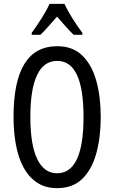

<svg xmlns="http://www.w3.org/2000/svg" viewBox="-20 -963 590 993"><path d="M501 -358Q501 -255 478.5 -171.5Q456 -88 406.5 -39Q357 10 276 10Q214 10 171 -19Q128 -48 101 -98.5Q74 -149 62 -216Q50 -283 50 -359Q50 -724 276 -724Q357 -724 406.5 -675Q456 -626 478.5 -543.5Q501 -461 501 -358ZM137 -358Q137 -214 172.5 -140.5Q208 -67 275 -67Q412 -67 412 -358Q412 -648 276 -648Q206 -648 171.5 -574.5Q137 -501 137 -358ZM313 -943Q329 -909 355 -867.5Q381 -826 406 -793V-783H361Q340 -803 319 -827Q298 -851 275 -877Q252 -851 229.5 -825.5Q207 -800 189 -783H144V-793Q171 -830 196.5 -870.5Q222 -911 236 -943Z"/></svg>

Font: Noto Sans Lao UI ExtCond
Style: Regular
Weight: 400
Width: 2
Designer: Monotype Design Team
Foundry: Monotype Imaging Inc.
Version: Version 2.000; ttfautohint (v1.8.4.7-5d5b)